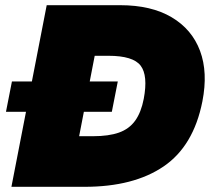

<svg xmlns="http://www.w3.org/2000/svg" viewBox="-20 -720 822 740"><path d="M3 -289 26 -406H434L411 -289ZM24 0 160 -700H443Q563 -700 641.5 -653.5Q720 -607 751 -524Q782 -441 760 -329Q726 -157 610.5 -78.5Q495 0 306 0ZM285 -195H338Q399 -195 438.5 -209Q478 -223 501 -255Q524 -287 534 -339Q551 -429 522 -467Q493 -505 398 -505H345Z"/></svg>

Font: REM Black
Style: Italic
Weight: 900
Italic angle: -11°
Designer: Octavio Pardo
Foundry: Ashler Design
Version: Version 1.005;gftools[0.9.28]